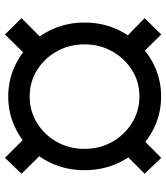

<svg xmlns="http://www.w3.org/2000/svg" viewBox="32 -688 666 769"><g transform="rotate(-90 364.5 -303.0)"><path d="M363.3 9.8Q301.8 9.8 248.3 -13.4Q194.8 -36.6 154.1 -78.4Q113.3 -120.1 90.6 -176Q67.9 -231.9 67.9 -296.9Q67.9 -361.8 90.6 -417.5Q113.3 -473.1 154.1 -514.6Q194.8 -556.2 248.5 -579.3Q302.2 -602.5 363.3 -602.5Q423.8 -602.5 477.5 -579.3Q531.2 -556.2 572 -514.6Q612.8 -473.1 636 -417.5Q659.2 -361.8 659.2 -296.9Q659.2 -231.9 636 -176Q612.8 -120.1 572 -78.4Q531.2 -36.6 477.5 -13.4Q423.8 9.8 363.3 9.8ZM363.3 -77.1Q421.4 -77.1 468.5 -106.7Q515.6 -136.2 543.7 -186Q571.8 -235.8 571.8 -296.9Q571.8 -358.4 543.7 -408.2Q515.6 -458 468.5 -487.3Q421.4 -516.6 363.3 -516.6Q305.2 -516.6 257.3 -487.3Q209.5 -458 181.4 -408.4Q153.3 -358.9 153.3 -296.9Q153.3 -235.8 181.4 -186Q209.5 -136.2 257.3 -106.7Q305.2 -77.1 363.3 -77.1ZM575.7 -448.7 512.2 -514.6 611.3 -615.7 676.8 -549.3ZM611.3 10.3 512.2 -90.3 575.7 -155.3 676.8 -56.2ZM117.2 10.3 53.7 -56.2 152.8 -155.3 218.3 -90.3ZM152.8 -448.7 53.7 -549.3 117.2 -615.7 218.3 -514.6Z"/></g></svg>

Font: Inter 28pt SemiBold
Style: Regular
Weight: 600
Designer: Rasmus Andersson
Foundry: rsms
Version: Version 4.001;git-66647c0bb